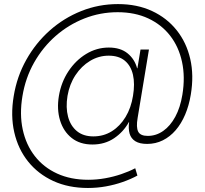

<svg xmlns="http://www.w3.org/2000/svg" viewBox="-20 -725 997 936"><path d="M408.7 191.4Q314 191.4 240 157.5Q166 123.5 117.2 62.7Q68.4 2 49.6 -79.8Q30.8 -161.6 46.9 -256.8Q62.5 -352.1 108.2 -433.6Q153.8 -515.1 222.4 -576.2Q291 -637.2 376 -671.1Q460.9 -705.1 555.2 -705.1Q648.4 -705.1 720.9 -671.4Q793.5 -637.7 841.3 -577.6Q889.2 -517.6 907.5 -437.5Q925.8 -357.4 910.2 -264.2Q901.4 -210.4 882.6 -166.3Q863.8 -122.1 836.4 -90.3Q809.1 -58.6 773.9 -41Q738.8 -23.4 697.3 -23.4Q660.6 -23.4 639.6 -36.6Q618.7 -49.8 611.8 -73.7Q605 -97.7 609.4 -129.9H608.4Q581.5 -81.5 536.1 -51Q490.7 -20.5 430.7 -20.5Q369.6 -20.5 329.3 -52.5Q289.1 -84.5 272.7 -138.4Q256.3 -192.4 267.1 -257.3Q278.3 -324.2 313.5 -377.4Q348.6 -430.7 399.9 -461.9Q451.2 -493.2 510.3 -493.2Q567.4 -493.2 602.1 -464.8Q636.7 -436.5 648.4 -392.1H649.9L665 -483.4H706.1L650.9 -149.9Q643.1 -104.5 653.6 -83.5Q664.1 -62.5 700.2 -62.5Q741.2 -62.5 775.6 -86.7Q810.1 -110.8 834.5 -155.8Q858.9 -200.7 869.1 -263.2Q883.3 -349.6 867.4 -423.1Q851.6 -496.6 809.6 -550.8Q767.6 -605 702.6 -635.3Q637.7 -665.5 553.7 -665.5Q468.8 -665.5 391.4 -635Q314 -604.5 251.2 -549.6Q188.5 -494.6 146.2 -419.9Q104 -345.2 89.4 -256.3Q74.7 -168 90.8 -93.5Q106.9 -19 149.7 35.9Q192.4 90.8 258.5 121.1Q324.7 151.4 410.2 151.4Q452.1 151.4 492.9 144Q533.7 136.7 571 124Q608.4 111.3 639.2 95.2L649.9 130.9Q617.7 148.4 578.6 162.1Q539.6 175.8 496.6 183.6Q453.6 191.4 408.7 191.4ZM435.1 -60.1Q484.9 -60.1 524.9 -85Q564.9 -109.9 592 -154.5Q619.1 -199.2 628.4 -257.8Q638.2 -316.4 628.2 -360.4Q618.2 -404.3 588.6 -429Q559.1 -453.6 509.8 -453.6Q461.4 -453.6 419.2 -428.2Q377 -402.8 347.9 -358.6Q318.8 -314.5 309.1 -257.8Q299.8 -200.7 311.8 -156Q323.7 -111.3 355 -85.7Q386.2 -60.1 435.1 -60.1Z"/></svg>

Font: Inter 28pt ExtraLight
Style: Italic
Weight: 250
Italic angle: -9.3988°
Designer: Rasmus Andersson
Foundry: rsms
Version: Version 4.001;git-66647c0bb